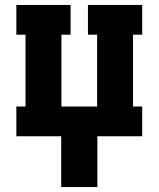

<svg xmlns="http://www.w3.org/2000/svg" viewBox="-20 -550 640 775"><path d="M227 205V0H46V-120H83V-410H46V-530H265V-410H228V-120H372V-410H335V-530H554V-410H517V-120H554V0H373V205Z"/></svg>

Font: Iosevka Curly Slab HvEx
Style: Regular
Weight: 900
Width: 7
Monospace: yes
Designer: Belleve Invis
Foundry: Belleve Invis
Version: Version 11.1.0; ttfautohint (v1.8.3)